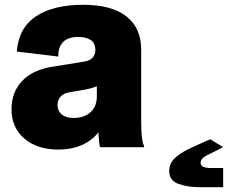

<svg xmlns="http://www.w3.org/2000/svg" viewBox="-20 -614 972 801"><path d="M224 10Q135 10 81.5 -36Q28 -82 28 -158Q28 -229 72 -276Q116 -323 201 -336L331 -357Q377 -364 378 -406Q377 -436 357 -448Q337 -460 307 -460Q223 -460 223 -378L50 -399Q58 -498 130 -546Q202 -594 327 -594Q446 -594 507.5 -545.5Q569 -497 569 -407V-111Q569 -63 572.5 -37.5Q576 -12 581 -6V0H397Q393 -17 391 -55V-62Q362 -26 319.5 -8Q277 10 224 10ZM287 -122Q330 -122 356 -144.5Q382 -167 384 -207V-254Q373 -250 361.5 -246.5Q350 -243 339 -241L270 -229Q245 -225 232.5 -210.5Q220 -196 220 -176Q220 -152 237 -137Q254 -122 287 -122ZM817 167Q762 167 724 153Q686 139 686 99Q686 69 707.5 47.5Q729 26 767.5 7.5Q806 -11 857 -33L911 0Q871 20 844 33.5Q817 47 817 65Q817 87 860 87H911V167Z"/></svg>

Font: BDO Grotesk Black
Style: Regular
Weight: 900
Designer: Deni Anggara
Foundry: Lokal Container
Version: Version 2.000